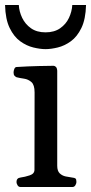

<svg xmlns="http://www.w3.org/2000/svg" viewBox="-32 -751 365 771"><path d="M50.8 0Q42.5 0 38.3 -7.3Q34.2 -14.6 34.2 -20Q34.2 -36.1 50.3 -38.1Q68.4 -40.5 87.4 -46.9Q106.4 -53.2 106.4 -69.3L106.9 -379.9Q106.9 -410.2 94.2 -421.4Q81.5 -432.6 64.5 -435.1Q47.4 -437.5 34.2 -440.9Q29.3 -443.4 25.9 -447.3Q22.5 -451.2 22.5 -460.4Q22.5 -466.3 25.4 -473.9Q28.3 -481.4 34.2 -481.9Q83 -484.9 122.6 -485.8Q162.1 -486.8 183.1 -486.8Q187 -486.8 191.9 -482.9Q196.8 -479 197.8 -467.3V-85.4Q197.8 -64.5 207.8 -54.9Q217.8 -45.4 231.7 -42.5Q245.6 -39.6 257.3 -38.1Q267.6 -37.1 271.2 -34.2Q274.9 -31.2 274.9 -20Q274.9 -14.6 270.8 -7.3Q266.6 0 258.3 0ZM150.9 -553.7Q129.4 -553.7 102.1 -560.3Q74.7 -566.9 49.3 -585.2Q23.9 -603.5 6.8 -638.7Q-10.3 -673.8 -11.7 -731H43.5Q44.9 -704.6 57.1 -679.2Q69.3 -653.8 92.5 -637.5Q115.7 -621.1 150.9 -621.1Q186 -621.1 209.5 -637.5Q232.9 -653.8 244.9 -679.2Q256.8 -704.6 258.3 -731H313.5Q312 -673.8 294.9 -638.7Q277.8 -603.5 252.4 -585.2Q227.1 -566.9 199.7 -560.3Q172.4 -553.7 150.9 -553.7Z"/></svg>

Font: Gelasio
Style: Regular
Weight: 400
Designer: Eben Sorkin
Foundry: Eben Sorkin
Version: Version 1.008